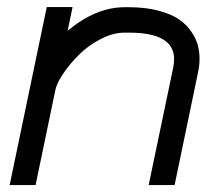

<svg xmlns="http://www.w3.org/2000/svg" viewBox="-20 -533 640 553"><path d="M479 -338.9Q481.4 -349.6 481.4 -363.3Q481.4 -439 351.1 -439H338.9Q305.7 -439 269.8 -420.4Q233.9 -401.9 207.3 -375.2Q180.7 -348.6 162.1 -321Q143.6 -293.5 139.6 -274.4L82.5 0H7.8L114.7 -512.7H189L174.8 -444.3Q256.3 -512.2 338.9 -512.2H351.1Q399.4 -512.2 436.8 -502.2Q474.1 -492.2 495.8 -477.1Q517.6 -461.9 531.5 -441.2Q545.4 -420.4 550 -401.9Q554.7 -383.3 554.7 -363.3Q554.7 -343.8 550.3 -324.2L482.9 0H408.2Z"/></svg>

Font: Anka/Coder
Style: Italic
Weight: 400
Italic angle: -12°
Monospace: yes
Version: Version 001.100